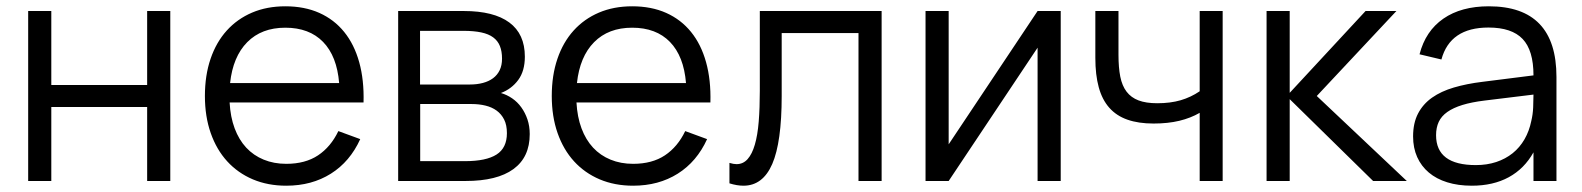

<svg xmlns="http://www.w3.org/2000/svg" viewBox="-20 -575 5025 610"><path d="M69.5 0V-540H143V-305H447.5V-540H521V0H447.5V-235H143V0Z M889.5 -54.5Q950 -54.5 990.5 -81.5Q1031 -108.5 1055 -158.5L1124.5 -133Q1092 -61.5 1031.2 -23.2Q970.5 15 889.5 15Q831 15 783.2 -5.2Q735.5 -25.5 701.8 -62.5Q668 -99.5 649.5 -152.2Q631 -205 631 -270Q631 -335.5 649 -388.2Q667 -441 700.5 -478Q734 -515 781 -535Q828 -555 886.5 -555Q947.5 -555 994.5 -534Q1041.5 -513 1073.5 -473.5Q1105.5 -434 1121.2 -377.5Q1137 -321 1135 -249.5H709.5Q712 -203.5 725.5 -167.2Q739 -131 762.2 -106Q785.5 -81 817.8 -67.8Q850 -54.5 889.5 -54.5ZM1057.5 -311Q1050.5 -396.5 1006.5 -441.8Q962.5 -487 886.5 -487Q811 -487 765.5 -441Q720 -395 711 -311Z M1459 0H1245V-540H1453.5Q1549 -540 1598.2 -503.5Q1647.5 -467 1647.5 -395Q1647.5 -349.5 1626.5 -321Q1605.5 -292.5 1571.5 -279.5Q1590.5 -274 1607.2 -262.5Q1624 -251 1636.2 -234Q1648.5 -217 1655.8 -195.5Q1663 -174 1663 -149Q1663 -75.5 1611.2 -37.8Q1559.5 0 1459 0ZM1452.5 -477H1314.5V-306.5H1472.5Q1495.5 -306.5 1514.2 -311.5Q1533 -316.5 1546.5 -326.5Q1560 -336.5 1567.5 -352Q1575 -367.5 1575 -388.5Q1575 -412 1568.2 -428.8Q1561.5 -445.5 1547 -456.2Q1532.5 -467 1509 -472Q1485.5 -477 1452.5 -477ZM1457.5 -63Q1524.5 -63 1557.5 -84Q1590.5 -105 1590.5 -152Q1590.5 -177.5 1581.8 -195Q1573 -212.5 1558 -223.5Q1543 -234.5 1522.5 -239.5Q1502 -244.5 1478.5 -244.5H1315V-63Z M1991.5 -54.5Q2052 -54.5 2092.5 -81.5Q2133 -108.5 2157 -158.5L2226.5 -133Q2194 -61.5 2133.2 -23.2Q2072.5 15 1991.5 15Q1933 15 1885.2 -5.2Q1837.5 -25.5 1803.8 -62.5Q1770 -99.5 1751.5 -152.2Q1733 -205 1733 -270Q1733 -335.5 1751 -388.2Q1769 -441 1802.5 -478Q1836 -515 1883 -535Q1930 -555 1988.5 -555Q2049.5 -555 2096.5 -534Q2143.5 -513 2175.5 -473.5Q2207.5 -434 2223.2 -377.5Q2239 -321 2237 -249.5H1811.5Q1814 -203.5 1827.5 -167.2Q1841 -131 1864.2 -106Q1887.5 -81 1919.8 -67.8Q1952 -54.5 1991.5 -54.5ZM2159.5 -311Q2152.5 -396.5 2108.5 -441.8Q2064.5 -487 1988.5 -487Q1913 -487 1867.5 -441Q1822 -395 1813 -311Z M2297.5 -57.5Q2310.5 -53.5 2320 -53.5Q2341 -53.5 2355.2 -69.5Q2369.5 -85.5 2378.2 -115.5Q2387 -145.5 2390.5 -188.8Q2394 -232 2394 -286.5V-540H2781V0H2707.5V-470H2463.5V-270Q2463.5 -123 2433.5 -54Q2403.5 15 2342 15Q2321.5 15 2297.5 7.5Z M3350 -540V0H3276.5V-423.5L2994 0H2920.5V-540H2994V-116.5L3276.5 -540Z M3791.5 0V-216.5Q3763 -200 3726.8 -191.2Q3690.5 -182.5 3645 -182.5Q3597 -182.5 3562 -194.8Q3527 -207 3504.2 -232.8Q3481.5 -258.5 3470.8 -297.8Q3460 -337 3460 -391V-540H3533.5V-401Q3533.5 -360.5 3539.2 -331.5Q3545 -302.5 3559.2 -283.8Q3573.5 -265 3597.2 -256Q3621 -247 3656.5 -247Q3698.5 -247 3731 -256.5Q3763.5 -266 3791.5 -285V-540H3864.5V0Z M4004 -540H4077.5V-280L4318.5 -540H4416.5L4163.5 -270L4449.5 0H4342.5L4077.5 -260V0H4004Z M4710 -555Q4925 -555 4925 -330.5V0H4852V-91Q4823 -39 4773.5 -12Q4724 15 4656 15Q4612.5 15 4578 4.2Q4543.5 -6.5 4519.5 -26.8Q4495.5 -47 4482.5 -76Q4469.5 -105 4469.5 -141.5Q4469.5 -184 4485.2 -214.2Q4501 -244.5 4529.8 -264.8Q4558.5 -285 4599.2 -297Q4640 -309 4689.5 -315L4852 -335.5Q4852 -415 4817.5 -451.2Q4783 -487.5 4709 -487.5Q4587 -487.5 4559.5 -386L4490 -402.5Q4509 -476.5 4565.8 -515.8Q4622.5 -555 4710 -555ZM4696.5 -255.5Q4655.5 -250.5 4626.2 -241.5Q4597 -232.5 4578.2 -219.2Q4559.5 -206 4551 -187.8Q4542.5 -169.5 4542.5 -145.5Q4542.5 -50.5 4669 -50.5Q4704 -50.5 4733.5 -60.2Q4763 -70 4785.8 -88.2Q4808.5 -106.5 4823.5 -132.5Q4838.5 -158.5 4845 -190.5Q4850 -211 4851 -233.8Q4852 -256.5 4852 -274.5Z"/></svg>

Font: Vela Sans
Style: Regular
Weight: 400
Designer: Principal design: Mikhail Sharanda - project Manrope.
Design modification: Ravid Balaliev
Foundry: Mikhail Sharanda
Version: Version 1.001